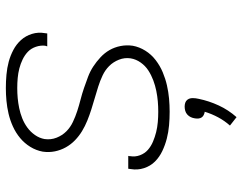

<svg xmlns="http://www.w3.org/2000/svg" viewBox="-104 -474 809 640"><g transform="rotate(-90 300.0 -153.5)"><path d="M248 8Q225 8 202.5 6Q180 4 158.5 -1.5Q137 -7 117 -16.5Q97 -26 82 -41Q67 -56 60 -77.5Q53 -99 57 -122Q57 -124 57.5 -126Q58 -128 58 -130H101Q100 -128 100 -127Q100 -126 100 -124Q97 -107 103 -91Q109 -75 121 -64.5Q133 -54 148.5 -47.5Q164 -41 180 -37Q196 -33 213.5 -31.5Q231 -30 248 -30Q266 -30 283 -31.5Q300 -33 317.5 -36.5Q335 -40 352.5 -46.5Q370 -53 385.5 -63Q401 -73 412 -88.5Q423 -104 426 -122Q429 -142 421.5 -161Q414 -180 400.5 -193.5Q387 -207 369 -215.5Q351 -224 332 -230Q313 -236 294 -241.5Q275 -247 256 -253Q237 -259 218.5 -266.5Q200 -274 183.5 -284Q167 -294 153 -307.5Q139 -321 129.5 -338Q120 -355 116 -374.5Q112 -394 115 -415Q119 -437 131 -456.5Q143 -476 160.5 -490.5Q178 -505 199 -514.5Q220 -524 241.5 -529Q263 -534 284.5 -536Q306 -538 327 -538Q349 -538 371.5 -536Q394 -534 414.5 -528.5Q435 -523 454 -513Q473 -503 487 -487.5Q501 -472 507.5 -451Q514 -430 510 -408Q510 -406 509.5 -404Q509 -402 509 -400H466Q467 -402 467 -403.5Q467 -405 468 -406Q470 -422 464.5 -438Q459 -454 448 -464.5Q437 -475 422.5 -482Q408 -489 392.5 -493Q377 -497 360.5 -498.5Q344 -500 327 -500Q310 -500 293.5 -498.5Q277 -497 260 -493.5Q243 -490 226.5 -483.5Q210 -477 195.5 -466.5Q181 -456 170.5 -441Q160 -426 157 -409Q154 -388 161.5 -369Q169 -350 182.5 -336.5Q196 -323 214 -314.5Q232 -306 250.5 -300Q269 -294 288.5 -289Q308 -284 327 -277.5Q346 -271 364.5 -264Q383 -257 399 -246.5Q415 -236 429.5 -222.5Q444 -209 453.5 -192.5Q463 -176 467 -156Q471 -136 468 -115Q464 -93 451.5 -73Q439 -53 420 -38.5Q401 -24 379.5 -15Q358 -6 336 -1Q314 4 292 6Q270 8 248 8ZM230 231 202 209Q218 191 229.5 169.5Q241 148 248 125Q242 124 237 121.5Q232 119 229 114.5Q226 110 225.5 104Q225 98 226 92Q227 85 230 78.5Q233 72 238.5 67Q244 62 251 60Q258 58 265 58Q272 58 278 60Q284 62 288 67Q292 72 293 78.5Q294 85 293 92V94L291 105Q284 139 269 171.5Q254 204 230 231Z"/></g></svg>

Font: Iosevka Curly XLtExObl
Style: Regular
Weight: 200
Width: 7
Italic angle: -9°
Monospace: yes
Designer: Belleve Invis
Foundry: Belleve Invis
Version: Version 11.0.1; ttfautohint (v1.8.3)